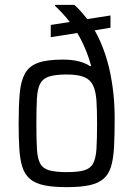

<svg xmlns="http://www.w3.org/2000/svg" viewBox="-20 -763 550 791"><path d="M254.9 8Q197.3 8 160.4 0Q123.6 -8.1 102.5 -26.6Q81.5 -45.2 71.9 -75.4Q62.4 -105.7 59.6 -150.2Q56.8 -194.6 56.8 -254Q56.8 -327.6 61.3 -378.5Q65.8 -429.4 82.8 -460Q99.8 -490.7 136.6 -504.1Q173.4 -517.5 238.6 -517.5Q276.1 -517.5 304.3 -510.4Q332.5 -503.3 351.3 -490.2L355.2 -492.2Q344.4 -531.5 329.9 -565.2Q315.5 -598.9 298.3 -627.1L189.1 -609.7V-660.2L267.5 -672.5Q251.6 -692.9 235.6 -709.9Q219.7 -726.9 206.6 -739V-743H286.6Q299.2 -731.5 312.7 -716.5Q326.3 -701.6 339.2 -684.3L435.2 -699.3V-648.9L370.1 -638Q394.2 -596.4 412.6 -542Q431 -487.7 440.1 -429.2Q444.2 -405.6 447 -379.4Q449.8 -353.2 451.1 -326.5Q452.4 -299.8 452.4 -272.5Q452.4 -206.3 449.9 -158.2Q447.3 -110.1 437.8 -77.9Q428.3 -45.6 406.9 -26.9Q385.6 -8.1 348.8 0Q312 8 254.9 8ZM254.9 -53.9Q302 -53.9 327.4 -61.5Q352.9 -69.1 364 -90.1Q375 -111 377.5 -150.8Q379.9 -190.6 379.9 -254Q379.9 -310.7 377.3 -349.1Q374.6 -387.4 363.5 -411Q352.5 -434.6 327 -445.4Q301.5 -456.1 254.9 -456.1Q208.3 -456.1 182.3 -447.7Q156.4 -439.3 145.3 -418Q134.3 -396.8 132.1 -357.1Q129.9 -317.3 129.9 -254Q129.9 -190.2 132.1 -150.4Q134.3 -110.6 145.3 -89.8Q156.4 -69.1 182.3 -61.5Q208.3 -53.9 254.9 -53.9Z"/></svg>

Font: Saira Thin SemiCondensed
Style: Regular
Weight: 100
Width: 4
Version: Version 1.101